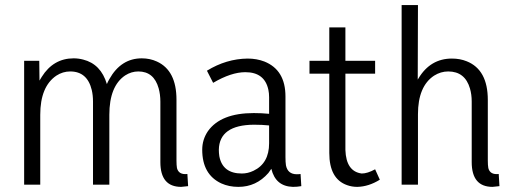

<svg xmlns="http://www.w3.org/2000/svg" viewBox="-20 -728 2022 757"><path d="M675.8 -335Q675.8 -450.2 598.6 -485.4Q571.3 -498 539.1 -498Q457 -498 411.1 -416Q405.3 -406.2 401.4 -396.5Q377.9 -475.6 307.6 -493.2Q289.1 -498 270.5 -498Q190.4 -498 144.5 -424.8Q139.6 -417 135.7 -410.2L134.8 -488.3H75.2V0H138.7V-275.4Q138.7 -386.7 202.1 -429.7Q227.5 -446.3 256.8 -446.3Q324.2 -446.3 341.8 -373Q346.7 -352.5 346.7 -327.1V0H411.1V-275.4Q411.1 -388.7 473.6 -430.7Q498 -446.3 525.4 -446.3Q586.9 -446.3 605.5 -379.9Q612.3 -355.5 612.3 -327.1V-88.9Q612.3 8.8 694.3 8.8Q707 7.8 721.7 5.9L718.8 -42Q684.6 -38.1 677.7 -65.4Q675.8 -77.1 675.8 -94.7Z M1134.8 8.8Q1152.3 8.8 1168 5.9L1165 -42Q1159.2 -41 1150.4 -41Q1114.3 -41 1107.4 -76.2Q1105.5 -88.9 1105.5 -108.4V-347.7Q1105.5 -452.1 1022.5 -485.4Q992.2 -497.1 956.1 -497.1Q872.1 -496.1 795.9 -449.2L820.3 -401.4Q891.6 -443.4 947.3 -443.4Q1023.4 -443.4 1038.1 -374Q1041 -360.4 1041 -344.7V-279.3Q1010.7 -282.2 980.5 -282.2Q850.6 -282.2 799.8 -210.9Q777.3 -177.7 777.3 -137.7Q777.3 -40 852.5 -4.9Q882.8 8.8 919.9 8.8Q990.2 8.8 1038.1 -45.9Q1044.9 -54.7 1049.8 -62.5Q1066.4 6.8 1134.8 8.8ZM933.6 -43.9Q857.4 -43.9 844.7 -112.3Q842.8 -125 842.8 -137.7Q844.7 -235.4 981.4 -236.3Q1013.7 -236.3 1041 -233.4V-163.1Q1041 -84 979.5 -54.7Q957 -43.9 933.6 -43.9Z M1477.5 -19.5 1459 -60.5Q1428.7 -43.9 1406.2 -43.9Q1344.7 -51.8 1341.8 -136.7V-437.5H1459V-488.3H1341.8V-620.1H1278.3V-488.3H1200.2V-437.5H1278.3V-125Q1278.3 -22.5 1348.6 2Q1367.2 8.8 1388.7 8.8Q1433.6 7.8 1477.5 -19.5Z M1946.3 -42Q1912.1 -38.1 1905.3 -65.4Q1903.3 -77.1 1903.3 -94.7V-334Q1903.3 -453.1 1820.3 -486.3Q1793.9 -497.1 1761.7 -497.1Q1676.8 -497.1 1629.9 -418.9Q1627.9 -416 1627 -414.1L1627.9 -708H1563.5V0H1627.9V-277.3Q1627.9 -387.7 1691.4 -429.7Q1717.8 -446.3 1747.1 -446.3Q1813.5 -446.3 1833 -378.9Q1839.8 -355.5 1839.8 -328.1V-88.9Q1839.8 8.8 1921.9 8.8Q1934.6 7.8 1949.2 5.9Z"/></svg>

Font: Yaldevi Colombo
Style: Regular
Weight: 400
Designer: Sol Matas, Denzil Rajitha, Kosala Senevirathne and Pathum Egodawatta
Foundry: Mooniak
Version: Version 1.020 ; ttfautohint (v1.6)